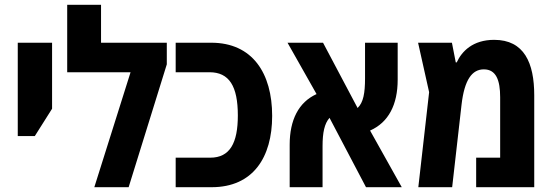

<svg xmlns="http://www.w3.org/2000/svg" viewBox="-20 -780 2305 800"><path d="M54 -213H125L197 -327V-602H54Z M401 -602V-760H260V-479H524L373 0H516L675 -512V-602Z M712 0H862C1034 0 1114 -124 1114 -297C1114 -475 1032 -602 860 -602H712V-479H853C935 -479 971 -421 971 -299C971 -184 938 -123 856 -123H712Z M1187 0H1324V-171C1324 -228 1332 -265 1353 -289L1505 0H1654L1522 -236C1599 -270 1637 -344 1637 -448V-602H1501V-454C1501 -392 1494 -353 1470 -330L1326 -602H1178L1299 -388C1224 -354 1187 -280 1187 -177Z M2039 -614C1950 -614 1904 -566 1883 -520H1879L1863 -602H1722L1768 -396L1723 0H1864L1903 -343C1915 -448 1947 -491 1996 -491C2047 -491 2064 -446 2064 -375V-123H1964V0H2206V-383C2206 -518 2164 -614 2039 -614Z"/></svg>

Font: Noto Sans Hebrew Condensed
Style: Bold
Weight: 700
Width: 3
Designer: Monotype Design Team
Foundry: Monotype Imaging Inc.
Version: Version 2.004